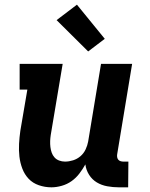

<svg xmlns="http://www.w3.org/2000/svg" viewBox="-20 -793 640 821"><path d="M200 8Q172 8 146 -1Q120 -10 102.5 -28.5Q85 -47 75.5 -72Q66 -97 63 -123.5Q60 -150 61.5 -178Q63 -206 67 -234L97 -410H64V-520H248L197 -216Q195 -203 194.5 -190Q194 -177 195.5 -164.5Q197 -152 201 -140.5Q205 -129 213 -120Q221 -111 233 -106.5Q245 -102 258 -102Q275 -102 292.5 -107.5Q310 -113 324 -125Q338 -137 346 -154Q354 -171 357 -188L412 -520H545L481 -133Q480 -127 481 -121Q482 -115 485.5 -110.5Q489 -106 495 -104Q501 -102 507 -102H529L528 8H488Q463 8 438.5 3.5Q414 -1 394 -13Q374 -25 361 -45.5Q348 -66 345 -90Q334 -70 319.5 -51Q305 -32 286 -18.5Q267 -5 244 1.5Q221 8 200 8ZM357 -573 222 -707 309 -773 428 -627Z"/></svg>

Font: Iosevka HT Extrabold Extended
Style: Italic
Weight: 800
Width: 7
Italic angle: -9°
Monospace: yes
Designer: Belleve Invis
Foundry: Belleve Invis
Version: Version 32.3.0; ttfautohint (v1.8.4)